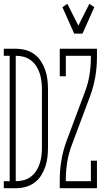

<svg xmlns="http://www.w3.org/2000/svg" viewBox="-31 -992 551 1012"><path d="M-11 0V-37H20V-698H-11V-735H52Q78 -735 103 -728.5Q128 -722 149.5 -706.5Q171 -691 185 -669Q199 -647 207.5 -622.5Q216 -598 219 -572Q222 -546 222 -521V-215Q222 -189 219 -163Q216 -137 207.5 -112.5Q199 -88 185 -66Q171 -44 149.5 -28.5Q128 -13 103 -6.5Q78 0 52 0ZM52 -37Q74 -37 94.5 -42.5Q115 -48 132 -61Q149 -74 160.5 -92Q172 -110 178.5 -130.5Q185 -151 187.5 -172Q190 -193 190 -215V-521Q190 -542 187.5 -563Q185 -584 178.5 -604.5Q172 -625 160.5 -643Q149 -661 132 -674Q115 -687 94.5 -692.5Q74 -698 52 -698ZM360 -815 298 -954 324 -972 382 -857 440 -972 466 -954 404 -815ZM284 0V-46Q284 -96 292.5 -146.5Q301 -197 318 -244L416 -506Q433 -550 440.5 -596Q448 -642 448 -689V-698H316V-590H284V-735H480V-689Q480 -639 471.5 -588.5Q463 -538 446 -491L348 -229Q331 -185 323.5 -139Q316 -93 316 -46V-37H448V-145H480V0Z"/></svg>

Font: Iosevka Curly Slab Extralight
Style: Regular
Weight: 200
Monospace: yes
Designer: Belleve Invis
Foundry: Belleve Invis
Version: Version 22.1.2; ttfautohint (v1.8.4)